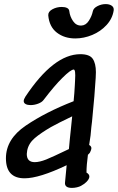

<svg xmlns="http://www.w3.org/2000/svg" viewBox="-20 -922 576 939"><path d="M111 -169Q111 -129 150 -129Q173 -129 206 -142Q236 -154 317 -193Q319 -218 321.5 -241.5Q324 -265 326 -284L333 -353Q264 -320 230 -301Q180 -272 150 -246.5Q120 -221 113 -186Q111 -174 111 -169ZM449 -569 448 -541Q444 -468 430 -327Q427 -307 423 -260Q419 -231 416 -213Q427 -207 427 -197Q427 -190 420 -176L416 -171L410 -165Q403 -114 403 -78Q417 -70 417 -59Q417 -42 392 -23Q385 -18 376 -13Q369 -9 356.5 -6Q344 -3 332 -3Q295 -3 298 -30L306 -114Q172 -50 100 -50Q9 -50 9 -148Q9 -242 106.5 -308Q204 -374 340 -427Q344 -466 346 -506Q346 -514 347 -526Q348 -538 348 -553Q348 -572 345 -578L342 -582H341Q326 -582 285 -541Q248 -505 193 -433Q185 -422 166.5 -415Q148 -408 129 -408Q115 -408 105.5 -413Q96 -418 96 -428Q96 -436 104 -449Q242 -657 373 -657Q418 -657 433.5 -634.5Q449 -612 449 -569ZM497 -902Q515 -902 526.5 -894Q538 -886 536 -871Q530 -831 501 -799.5Q472 -768 431 -751Q390 -734 348 -734Q295 -734 258 -762.5Q221 -791 216 -847Q215 -865 236 -876.5Q257 -888 282 -888Q298 -888 308 -883Q318 -878 319 -867Q322 -841 337.5 -818.5Q353 -796 378 -797Q400 -798 414.5 -820.5Q429 -843 434 -867Q437 -882 456.5 -892Q476 -902 497 -902Z"/></svg>

Font: Sedgwick Ave
Style: Regular
Weight: 400
Designer: Kevin Burke, Pedro Vergani
Foundry: Google, Inc.
Version: Version 1.000